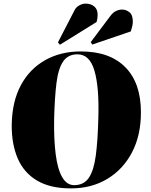

<svg xmlns="http://www.w3.org/2000/svg" viewBox="-20 -1030 836 1064"><path d="M45 -339Q47 -467 95.5 -557.5Q144 -648 230 -696.5Q316 -745 428 -745Q588 -745 674.5 -657.5Q761 -570 761 -407Q761 -280 711.5 -185.5Q662 -91 574.5 -38.5Q487 14 373 14Q258 14 185 -29.5Q112 -73 78 -152.5Q44 -232 45 -339ZM280 -372Q278 -259 288.5 -176Q299 -93 324.5 -48.5Q350 -4 391 -4Q445 -4 472.5 -45Q500 -86 511 -169Q522 -252 525 -378Q530 -547 503.5 -638Q477 -729 409 -729Q357 -729 330 -689.5Q303 -650 293 -570.5Q283 -491 280 -372ZM393 -973Q401 -990 419 -1000Q437 -1010 454 -1010Q483 -1010 502 -994.5Q521 -979 521 -949Q521 -940 520 -931Q519 -922 515 -908L312 -782L301 -795ZM592 -942Q606 -961 623 -969Q640 -977 657 -977Q678 -977 697 -962.5Q716 -948 716 -910Q716 -898 713 -885Q710 -872 705 -856L491 -783L483 -797Z"/></svg>

Font: Literata 72pt Black
Style: Italic
Weight: 900
Italic angle: -2°
Designer: Latin by Veronika Burian and Jose Scaglione. Greek by Irene Vlachou. Cyrillic by Vera Evstafieva
Foundry: TypeTogether
Version: Version 3.002